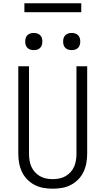

<svg xmlns="http://www.w3.org/2000/svg" viewBox="-20 -1137 640 1165"><path d="M300 8Q272 8 243.5 3Q215 -2 190 -15Q165 -28 145 -48.5Q125 -69 113 -94.5Q101 -120 96 -148Q91 -176 91 -205V-735H156V-205Q156 -185 159 -165Q162 -145 170 -126.5Q178 -108 191.5 -93Q205 -78 222.5 -68Q240 -58 260 -54Q280 -50 300 -50Q320 -50 340 -54Q360 -58 377.5 -68Q395 -78 408.5 -93Q422 -108 430 -126.5Q438 -145 441 -165Q444 -185 444 -205V-735H509V-205Q509 -176 504 -148Q499 -120 487 -94.5Q475 -69 455 -48.5Q435 -28 410 -15Q385 -2 356.5 3Q328 8 300 8ZM415 -833Q404 -833 394 -836Q384 -839 376.5 -846.5Q369 -854 366 -864Q363 -874 363 -885Q363 -896 366 -906Q369 -916 376.5 -923.5Q384 -931 394 -934Q404 -937 415 -937Q426 -937 436 -934Q446 -931 453.5 -923.5Q461 -916 464 -906Q467 -896 467 -885Q467 -874 464 -864Q461 -854 453.5 -846.5Q446 -839 436 -836Q426 -833 415 -833ZM185 -833Q174 -833 164 -836Q154 -839 146.5 -846.5Q139 -854 136 -864Q133 -874 133 -885Q133 -896 136 -906Q139 -916 146.5 -923.5Q154 -931 164 -934Q174 -937 185 -937Q196 -937 206 -934Q216 -931 223.5 -923.5Q231 -916 234 -906Q237 -896 237 -885Q237 -874 234 -864Q231 -854 223.5 -846.5Q216 -839 206 -836Q196 -833 185 -833ZM128 -1063V-1117H473V-1063Z"/></svg>

Font: Iosevka Light Extended
Style: Regular
Weight: 300
Width: 7
Monospace: yes
Designer: Belleve Invis
Foundry: Belleve Invis
Version: Version 32.5.0; ttfautohint (v1.8.4)